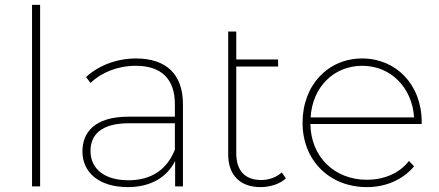

<svg xmlns="http://www.w3.org/2000/svg" viewBox="-20 -762 1796 785"><path d="M111 0H144V-742H111Z M536 -523C457 -523 382 -494 332 -447L350 -423C394 -465 460 -493 535 -493C640 -493 695 -439 695 -336V-285H506C365 -285 317 -219 317 -143C317 -56 386 3 503 3C598 3 664 -39 696 -104V0H728V-336C728 -458 660 -523 536 -523ZM505 -25C408 -25 350 -71 350 -145C350 -210 393 -258 506 -258H695V-150C663 -70 601 -25 505 -25Z M1132 -57C1110 -37 1080 -26 1048 -26C981 -26 946 -65 946 -135V-490H1117V-519H946V-633H913V-130C913 -49 959 3 1045 3C1083 3 1124 -9 1149 -33Z M1704 -264C1704 -416 1599 -523 1461 -523C1321 -523 1217 -414 1217 -260C1217 -106 1327 3 1480 3C1556 3 1626 -26 1673 -82L1652 -104C1612 -52 1548 -27 1480 -27C1348 -27 1251 -120 1249 -255H1704ZM1461 -493C1578 -493 1665 -404 1673 -282H1250C1257 -404 1343 -493 1461 -493Z"/></svg>

Font: Talent ExtraLight
Style: Regular
Weight: 200
Designer: Mike Powis
Version: Version 1.001;hotconv 1.0.109;makeotfexe 2.5.65596